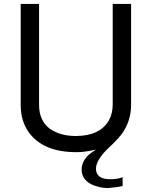

<svg xmlns="http://www.w3.org/2000/svg" viewBox="-20 -749 762 974"><path d="M602.1 149.9V194.8L571.8 200.2L526.9 205.1Q507.8 205.1 484.9 200.2Q471.2 196.8 457 191.9Q395 168 394 111.8Q394 64.9 439 28.8Q451.2 20 466.8 9.8Q426.8 19 403.8 21Q387.2 22.9 366.2 22.9Q198.2 22.9 125 -79.1Q85 -136.2 85 -216.8V-729H178.2V-216.8Q178.2 -138.2 231 -97.2Q284.2 -59.1 363.8 -59.1Q486.8 -59.1 532.2 -138.2Q550.8 -170.9 551.8 -216.8V-729H645V-216.8Q645 -132.8 595.2 -65.9L585.9 -55.2Q585 -53.2 583 -50.8Q575.2 -42 556.2 -22.9L555.2 -22L554.2 -21L532.2 0Q467.8 61 466.8 106Q466.8 160.2 539.1 160.2Q576.2 160.2 602.1 149.9Z"/></svg>

Font: SolaimanLipi
Style: Normal
Weight: 400
Designer: Solaiman Karim
Foundry: Al Mamun Sumon
Version: Version 2.000